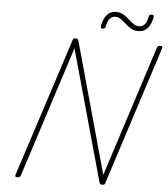

<svg xmlns="http://www.w3.org/2000/svg" viewBox="-74 -1298 1207 1378"><g transform="rotate(5 529.5 -609.5)"><path d="M103 14Q83 14 88 -1L412 -1000Q414 -1008 418 -1011.5Q422 -1015 432 -1015Q441 -1015 445.5 -1013Q450 -1011 453 -1005L716 -57L1020 -1000Q1023 -1008 1027.5 -1011.5Q1032 -1015 1043 -1015Q1062 -1015 1058 -1000L736 -1Q734 7 729.5 10.5Q725 14 716 14Q707 14 702 11.5Q697 9 695 3L431 -944L127 -1Q124 7 119.5 10.5Q115 14 103 14ZM620 -1102Q603 -1102 606 -1122Q616 -1174 641 -1202Q666 -1230 706 -1230Q737 -1230 759.5 -1216.5Q782 -1203 800 -1186Q818 -1169 837 -1155.5Q856 -1142 879 -1142Q902 -1142 918.5 -1160Q935 -1178 941 -1215Q944 -1233 962 -1233Q973 -1233 976 -1229Q979 -1225 977 -1213Q967 -1162 942 -1134.5Q917 -1107 874 -1107Q845 -1107 823 -1120.5Q801 -1134 782.5 -1151Q764 -1168 745 -1181.5Q726 -1195 703 -1195Q681 -1195 665 -1177Q649 -1159 641 -1121Q640 -1111 635 -1106.5Q630 -1102 620 -1102Z"/></g></svg>

Font: Playwrite RO Thin
Style: Regular
Weight: 250
Version: Version 1.002